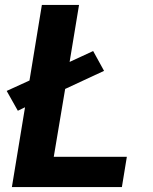

<svg xmlns="http://www.w3.org/2000/svg" viewBox="-20 -755 616 775"><path d="M28 0H472L492 -122H197L243 -396L400 -469L356 -549L261 -505L299 -735H149L99 -430L7 -388L52 -308L81 -322Z"/></svg>

Font: Iosevka Sparkle Heavy Oblique
Style: Regular
Weight: 900
Italic angle: -9°
Designer: Belleve Invis
Foundry: Belleve Invis
Version: Version 4.5.0; ttfautohint (v1.8.3)